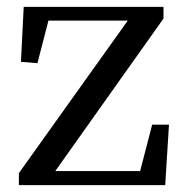

<svg xmlns="http://www.w3.org/2000/svg" viewBox="-20 -539 539 559"><path d="M35 0V-35L352 -479H121L89 -355L41 -359L49 -519H456V-485L141 -41H388L423 -176H472L461 0Z"/></svg>

Font: GenRyuMin TW M
Style: Regular
Weight: 500
Version: Version 1.501;PS 1;hotconv 16.6.51;makeotf.lib2.5.65220